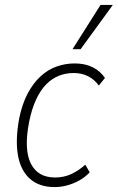

<svg xmlns="http://www.w3.org/2000/svg" viewBox="-20 -753 479 781"><path d="M202 8Q140 8 102 -25.5Q64 -59 53 -121.5Q42 -184 58 -271Q70 -330 92.5 -372.5Q115 -415 145 -442.5Q175 -470 210.5 -482.5Q246 -495 284 -495Q325 -495 356 -480Q387 -465 407 -436L382 -405Q364 -430 338 -443Q312 -456 280 -456Q248 -456 220 -445Q192 -434 168.5 -410.5Q145 -387 127 -348.5Q109 -310 98 -255Q77 -144 105.5 -87.5Q134 -31 204 -31Q240 -31 270 -45Q300 -59 327 -83L345 -52Q326 -32 302.5 -19Q279 -6 253.5 1Q228 8 202 8ZM275 -553 389 -733H439L308 -553Z"/></svg>

Font: Nunito Sans 10pt Condensed ExtraLight
Style: Italic
Weight: 250
Width: 3
Italic angle: -9°
Designer: Vernon Adams
Foundry: Vernon Adams
Version: Version 3.101;gftools[0.9.27]